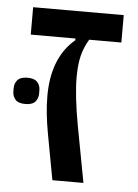

<svg xmlns="http://www.w3.org/2000/svg" viewBox="-55 -646 493 684"><g transform="rotate(5 191.0 -304.0)"><path d="M38 -262Q13 -262 2.5 -274Q-8 -286 -8 -303V-315Q-8 -332 2.5 -344Q13 -356 38 -356Q63 -356 73.5 -344Q84 -332 84 -315V-303Q84 -286 73.5 -274Q63 -262 38 -262ZM36 -608H360V-510H245Q228 -482 220 -450.5Q212 -419 212 -372Q212 -307 231 -203L269 0H158L128 -162Q114 -238 114 -297Q114 -435 196 -504V-510H36Z"/></g></svg>

Font: IBM Plex Sans Hebrew Medium
Style: Regular
Weight: 500
Designer: Mike Abbink, Paul van der Laan, Pieter van Rosmalen, Yanek Iontef
Foundry: Bold Monday
Version: Version 1.2